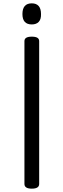

<svg xmlns="http://www.w3.org/2000/svg" viewBox="-20 -1113 379 1147"><path d="M170 14Q148 14 137 7Q126 0 126 -14V-867Q126 -881 137 -887.5Q148 -894 170 -894Q192 -894 203 -887.5Q214 -881 214 -867V-14Q214 0 203 7Q192 14 170 14ZM170 -967Q142 -967 128 -982.5Q114 -998 114 -1029Q114 -1061 128 -1077Q142 -1093 170 -1093Q197 -1093 211 -1077Q225 -1061 225 -1029Q226 -998 211.5 -982.5Q197 -967 170 -967Z"/></svg>

Font: Playwrite HR Lijeva
Style: Regular
Weight: 400
Designer: Veronika Burian, José Scaglione
Foundry: TypeTogether
Version: Version 1.002